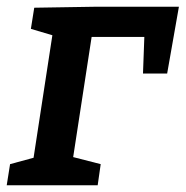

<svg xmlns="http://www.w3.org/2000/svg" viewBox="-27 -552 553 572"><path d="M273 -63 264 0H-7L3 -63L73 -82L129 -447L65 -466L75 -529L261 -532H506L471 -333H399L403 -442H246L191 -84Z"/></svg>

Font: Bitter SemiBold
Style: Italic
Weight: 600
Italic angle: -9°
Designer: Sol Matas, and Bitter project Authors
Foundry: Sol Matas
Version: Version 2.001